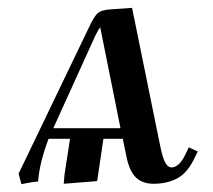

<svg xmlns="http://www.w3.org/2000/svg" viewBox="-20 -466 548 494"><path d="M27.8 -19 210 -397.9Q222.2 -423.8 231.4 -432.1Q240.7 -440.4 264.2 -441.9L319.8 -445.8L392.1 -90.8Q398.9 -57.6 405.8 -46.4Q412.6 -35.2 420.9 -35.2Q439.9 -35.2 455.1 -64.9L465.8 -86.9L488.8 -76.2L478 -54.2Q460 -19 434.3 -6.1Q408.7 6.8 375 6.8Q346.2 6.8 329.3 -9.8Q312.5 -26.4 305.2 -64L295.9 -108.9H246.1L230 0L144 6.8L146 -17.1L160.2 -108.9H105Q81.5 -47.4 78.1 1Q60.1 2.4 35.2 7.8ZM117.2 -136.2H290L237.8 -396Q233.4 -390.6 225.1 -374Z"/></svg>

Font: Dihjauti S
Style: Bold Italic
Weight: 700
Italic angle: -9°
Designer: T. Christopher White
Version: Version 3.0.0